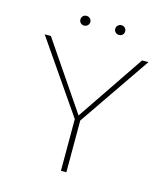

<svg xmlns="http://www.w3.org/2000/svg" viewBox="-118 -898 864 990"><g transform="rotate(15 314.0 -403.0)"><path d="M195 -780Q195 -791 202.5 -798.5Q210 -806 221 -806Q232 -806 240 -798.5Q248 -791 248 -780Q248 -769 240 -761.5Q232 -754 221 -754Q210 -754 202.5 -761.5Q195 -769 195 -780ZM381 -780Q381 -791 389 -798.5Q397 -806 407 -806Q419 -806 426.5 -798.5Q434 -791 434 -780Q434 -769 426.5 -761.5Q419 -754 407 -754Q396 -754 388.5 -761.5Q381 -769 381 -780ZM329 -276V0H300V-276L37 -658H70L314 -299L557 -658H591Z"/></g></svg>

Font: Ysabeau SC Extralight
Style: Regular
Weight: 200
Designer: Christian Thalmann (Catharsis Fonts)
Version: Version 0.003